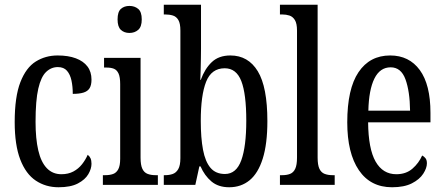

<svg xmlns="http://www.w3.org/2000/svg" viewBox="-20 -780 1874 810"><path d="M227 10Q173 10 131 -18Q89 -46 65.5 -107Q42 -168 42 -265Q42 -372 66 -433.5Q90 -495 131 -520.5Q172 -546 223 -546Q268 -546 300 -534Q332 -522 349 -499.5Q366 -477 366 -444Q366 -421 358 -408Q350 -395 332.5 -389.5Q315 -384 287 -384Q287 -415 281.5 -440.5Q276 -466 262.5 -481.5Q249 -497 224 -497Q196 -497 174.5 -476.5Q153 -456 141.5 -406Q130 -356 130 -266Q130 -195 141.5 -145.5Q153 -96 177.5 -70.5Q202 -45 239 -45Q268 -45 289.5 -56.5Q311 -68 326 -87Q341 -106 350 -127Q358 -121 362 -112Q366 -103 366 -89Q366 -68 352.5 -45Q339 -22 308.5 -6Q278 10 227 10Z M414 0V-41H424Q443 -41 457 -46Q471 -51 479 -66Q487 -81 487 -110V-425Q487 -455 480 -470Q473 -485 460.5 -490Q448 -495 429 -495H419V-536H573V-115Q573 -84 580.5 -68Q588 -52 602.5 -46.5Q617 -41 636 -41H646V0ZM526 -641Q504 -641 490 -654Q476 -667 476 -698Q476 -730 490 -742.5Q504 -755 526 -755Q548 -755 563 -742.5Q578 -730 578 -698Q578 -667 563 -654Q548 -641 526 -641Z M947 10Q901 10 872 -14.5Q843 -39 826 -78H821L804 0H671V-41H677Q694 -41 708.5 -46Q723 -51 732 -66.5Q741 -82 741 -113V-651Q741 -681 732.5 -695.5Q724 -710 709.5 -714.5Q695 -719 677 -719H671V-760H828V-575Q828 -557 827.5 -532Q827 -507 826.5 -483Q826 -459 825 -443H827Q844 -490 873.5 -518Q903 -546 952 -546Q1027 -546 1067.5 -479.5Q1108 -413 1108 -269Q1108 -173 1088.5 -111Q1069 -49 1033 -19.5Q997 10 947 10ZM929 -46Q977 -46 998 -104Q1019 -162 1019 -271Q1019 -384 998 -438Q977 -492 928 -492Q872 -492 849.5 -435Q827 -378 827 -270Q827 -198 836.5 -148Q846 -98 868 -72Q890 -46 929 -46Z M1161 0V-41H1171Q1190 -41 1204 -46.5Q1218 -52 1225.5 -68Q1233 -84 1233 -115V-651Q1233 -681 1224 -695.5Q1215 -710 1201 -714.5Q1187 -719 1171 -719H1161V-760H1320V-115Q1320 -84 1327.5 -68Q1335 -52 1349.5 -46.5Q1364 -41 1383 -41H1392V0Z M1634 10Q1543 10 1494 -62Q1445 -134 1445 -264Q1445 -405 1492.5 -475.5Q1540 -546 1626 -546Q1706 -546 1751 -484.5Q1796 -423 1796 -304V-264H1533Q1534 -152 1564.5 -98.5Q1595 -45 1652 -45Q1693 -45 1720 -68.5Q1747 -92 1761 -124Q1769 -120 1775 -112.5Q1781 -105 1781 -91Q1781 -71 1765.5 -47Q1750 -23 1717.5 -6.5Q1685 10 1634 10ZM1710 -313Q1709 -395 1690.5 -445.5Q1672 -496 1628 -496Q1583 -496 1559.5 -448.5Q1536 -401 1534 -313Z"/></svg>

Font: Noto Serif ExtraCondensed
Style: Regular
Weight: 400
Width: 2
Designer: Monotype Design Team
Foundry: Monotype Imaging Inc.
Version: Version 2.013